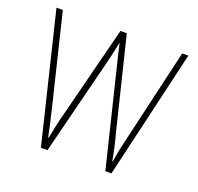

<svg xmlns="http://www.w3.org/2000/svg" viewBox="-99 -633 761 739"><g transform="rotate(20 282.0 -263.5)"><path d="M309 -389 404 0H429L552 -527H527L440 -153C430 -110 426 -95 418 -45H416C410 -79 402 -116 391 -156L300 -527H274L181 -161C169 -117 160 -73 155 -46H153C146 -80 139 -111 128 -157L38 -527H12L140 0H167L265 -389C273 -421 280 -451 286 -482H287C294 -451 300 -422 309 -389Z"/></g></svg>

Font: Noto Sans Ethiopic Condensed Thin
Style: Regular
Weight: 100
Width: 3
Designer: Monotype Design Team
Foundry: Monotype Imaging Inc.
Version: Version 2.102